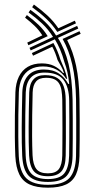

<svg xmlns="http://www.w3.org/2000/svg" viewBox="-20 -827 426 854"><path d="M193 7.8Q143 7.8 112 -6.4Q81 -20.5 65.9 -51.4Q50.8 -82.2 48.2 -132.2Q46.5 -171.2 46 -216.8Q45.5 -262.2 46.2 -312.9Q47 -363.5 48.5 -417Q50 -457.2 63.9 -485.9Q77.8 -514.5 103.6 -529.8Q129.5 -545 166 -545Q197.5 -545 220.1 -533.9Q242.8 -522.8 260.8 -502.2H264.5Q260 -518.2 251.8 -532.5Q243.5 -546.8 236 -560.2Q231.2 -576.5 225.5 -591Q219.8 -605.5 212.5 -619.2L127 -579.2L121.8 -591L217.5 -635.8Q227 -619 235 -600.2Q243 -581.5 249.2 -560.5Q257.5 -542.5 265.8 -521.1Q274 -499.8 278.8 -476.5H274.2Q258.2 -502.8 231.9 -517.1Q205.5 -531.5 171.2 -531.5Q137.8 -531.5 114.2 -518.1Q90.8 -504.8 78 -479.1Q65.2 -453.5 63.8 -416.8Q62.2 -365.2 61.6 -315.5Q61 -265.8 61.4 -219.6Q61.8 -173.5 63.5 -132Q67.5 -62.2 97.6 -33.6Q127.8 -5 193 -5Q261 -5 288.8 -35.2Q316.5 -65.5 318.2 -133.2Q318.8 -164.8 319 -205.4Q319.2 -246 319 -292.2Q318.8 -338.5 318.2 -385.8Q316.5 -473.8 301.6 -538.8Q286.8 -603.8 258.5 -653.8L333.5 -688.2L338.8 -676.8L278.8 -648.8Q305 -598.2 318.5 -534.4Q332 -470.5 333.5 -386.2Q334.2 -343 334.4 -296.2Q334.5 -249.5 334.4 -206.9Q334.2 -164.2 333.5 -133Q332.2 -83 318.4 -52Q304.5 -21 274.1 -6.6Q243.8 7.8 193 7.8ZM193 -17.8Q134 -17.8 108 -44.6Q82 -71.5 78.8 -134Q76.2 -187.8 76.6 -260.2Q77 -332.8 79.2 -416.5Q81 -464.8 105.1 -491.2Q129.2 -517.8 175 -517.8Q215 -517.8 241.6 -500.2Q268.2 -482.8 283.5 -453.8H287.8Q285 -481.8 279.9 -505.2Q274.8 -528.8 266.5 -550.5Q258.2 -581.2 247.6 -606.2Q237 -631.2 224 -652.2L116.5 -602.8L111.2 -614.2L215.8 -662.8Q194.8 -696.5 167.4 -722.2Q140 -748 107.2 -771.5L115 -783.2Q150.5 -758.2 179.2 -731Q208 -703.8 229.5 -668.8L323 -711.8L328.2 -700L237.5 -658.5Q268.8 -609 284.8 -542.9Q300.8 -476.8 302.8 -385Q303.5 -343.8 303.6 -299.2Q303.8 -254.8 303.6 -212.1Q303.5 -169.5 302.8 -133.8Q301.5 -73.8 277.5 -45.8Q253.5 -17.8 193 -17.8ZM193 -30.5Q244.8 -30.5 265.5 -55.4Q286.2 -80.2 287.5 -134.8Q288 -165.8 288.2 -207.5Q288.5 -249.2 288.4 -294Q288.2 -338.8 287.8 -378.5Q287 -440.5 262 -472.4Q237 -504.2 178 -504.2Q137.5 -504.2 116.8 -481.5Q96 -458.8 94.5 -416.2Q93.2 -365.2 92.5 -315.4Q91.8 -265.5 92.1 -219.8Q92.5 -174 94.2 -134.5Q97 -77.2 120.2 -53.9Q143.5 -30.5 193 -30.5ZM193 -43.2Q149.5 -43.2 130.8 -65Q112 -86.8 109.5 -135.5Q107 -191.2 107.4 -261.4Q107.8 -331.5 110 -416Q111.2 -453.8 128.2 -473.2Q145.2 -492.8 179.8 -492.8Q215 -492.8 234.9 -480.1Q254.8 -467.5 263.2 -443.1Q271.8 -418.8 272.2 -384Q272.8 -350.2 272.9 -303.4Q273 -256.5 273 -211Q273 -165.5 272.2 -135.2Q271.5 -85 252.6 -64.1Q233.8 -43.2 193 -43.2ZM193 -56Q228 -56 242.1 -75.4Q256.2 -94.8 257 -136Q257.2 -156.8 257.5 -187.8Q257.8 -218.8 257.8 -254Q257.8 -289.2 257.5 -323.1Q257.2 -357 257 -383Q256.5 -406 253.6 -424.2Q250.8 -442.5 243.2 -455.1Q235.8 -467.8 221.6 -474.4Q207.5 -481 184.5 -481Q154.5 -481 140.4 -464.6Q126.2 -448.2 125.2 -416Q124 -362.8 123.2 -314Q122.5 -265.2 122.8 -220.9Q123 -176.5 124.8 -136Q126.8 -95.2 141.6 -75.6Q156.5 -56 193 -56ZM106.2 -625.8 101.2 -637.5 168.2 -669.8Q152.8 -694 133.5 -712.4Q114.2 -730.8 91.5 -748.5L99.5 -760Q128.8 -738.2 151.8 -716.2Q174.8 -694.2 192.2 -666.2ZM234.8 -685Q213.2 -717.8 185.2 -744.1Q157.2 -770.5 123 -795L130.8 -806.8Q163.5 -783.2 190.9 -758Q218.2 -732.8 239.5 -701.2L312.8 -735L318 -723.2Z"/></svg>

Font: Big Shoulders Inline Display Thin Medium
Style: Regular
Weight: 500
Version: Version 2.002